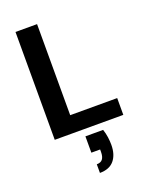

<svg xmlns="http://www.w3.org/2000/svg" viewBox="-177 -793 923 1171"><g transform="rotate(-20 284.5 -208.0)"><path d="M73 0V-700H213V-109H518V0ZM263 284V228Q289 228 301 212.5Q313 197 313 165V150H256V44H371Q380 71 383.5 97Q387 123 387 146Q387 210 356 247Q325 284 263 284Z"/></g></svg>

Font: DM Sans 10pt ExtraBold
Style: Regular
Weight: 800
Version: Version 4.004;gftools[0.9.30]